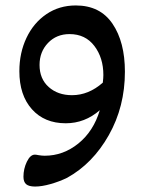

<svg xmlns="http://www.w3.org/2000/svg" viewBox="-20 -473 543 704"><path d="M66 175Q66 146 78.5 120Q91 94 108 94Q112 94 122 96Q134 98 144 98Q212 98 267.5 53Q323 8 346 -69Q291 -21 221 -21Q143 -21 97 -72.5Q51 -124 51 -212Q51 -279 77 -334Q103 -389 150 -421Q197 -453 258 -453Q347 -453 392.5 -386Q438 -319 438 -210Q438 -82 379 22.5Q320 127 226 179Q197 193 165 202Q133 211 109 211Q86 211 76 202.5Q66 194 66 175ZM357 -170Q359 -188 359 -198Q359 -261 326 -304.5Q293 -348 235 -348Q187 -348 156 -315.5Q125 -283 125 -235Q125 -184 158.5 -154Q192 -124 244 -124Q305 -124 357 -170Z"/></svg>

Font: AkayaTelivigala
Style: Regular
Weight: 400
Designer: Vaishnavi Murthy Yerkadithaya ( vaishnavimurthy@gmail.com ), Juan Luis Blanco Aristondo ( juan@blancoletters.com )
Version: Version 1.000